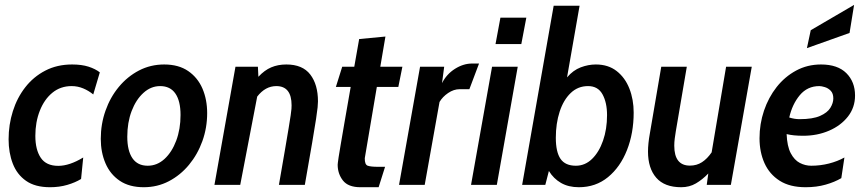

<svg xmlns="http://www.w3.org/2000/svg" viewBox="-20 -774 3620 804"><path d="M189.5 10Q127 10 89 -16.8Q51 -43.5 33.5 -89Q16 -134.5 16 -190.5Q16 -252 33.8 -308.2Q51.5 -364.5 85.8 -408.5Q120 -452.5 169.5 -478.2Q219 -504 282 -504Q322 -504 350.8 -494.8Q379.5 -485.5 398 -471L370.5 -378.5Q351 -394.5 328 -404Q305 -413.5 280 -413.5Q233.5 -413.5 199.5 -385.8Q165.5 -358 146.8 -310.5Q128 -263 128 -205Q128 -147 150.8 -113.2Q173.5 -79.5 224 -79.5Q271 -79.5 328.5 -114.5L319.5 -24.5Q295 -9.5 261.8 0.2Q228.5 10 189.5 10Z M582 10Q521.5 10 481.5 -17Q441.5 -44 421.8 -90Q402 -136 402 -192.5Q402 -254.5 421.8 -310.5Q441.5 -366.5 477.5 -410Q513.5 -453.5 562 -478.8Q610.5 -504 667.5 -504Q728 -504 768 -476.5Q808 -449 827.8 -403Q847.5 -357 847.5 -300.5Q847.5 -239 827.5 -183.2Q807.5 -127.5 771.5 -84Q735.5 -40.5 687.2 -15.2Q639 10 582 10ZM598.5 -80Q638 -80 669 -108.5Q700 -137 718 -185.2Q736 -233.5 736 -292.5Q736 -351 714.5 -382.2Q693 -413.5 650.5 -413.5Q612 -413.5 580.8 -385.2Q549.5 -357 531.2 -309Q513 -261 513 -201.5Q513 -143 534.5 -111.5Q556 -80 598.5 -80Z M878 0 966 -494.5H1060L1062 -452.5Q1087.5 -480 1115.8 -492Q1144 -504 1179 -504Q1247 -504 1279.2 -462Q1311.5 -420 1311.5 -349.5Q1311.5 -339.5 1310 -324.5Q1308.5 -309.5 1303.5 -275.8Q1298.5 -242 1287.2 -176.5Q1276 -111 1256.5 0H1148Q1163.5 -88 1173.2 -145.8Q1183 -203.5 1188.8 -238.2Q1194.5 -273 1197.2 -291.2Q1200 -309.5 1200.5 -318.2Q1201 -327 1201 -333Q1201 -413.5 1137 -413.5Q1091 -413.5 1057 -369.5L986 0Z M1489.5 10Q1438 10 1416 -18.2Q1394 -46.5 1394 -84Q1394 -87 1394.8 -93Q1395.5 -99 1398 -116Q1400.5 -133 1406.5 -167.5Q1412.5 -202 1422.5 -260.8Q1432.5 -319.5 1448.5 -410H1386.5L1413 -494.5H1463.5Q1473 -548 1484 -610.5L1594 -621L1572.5 -494.5H1665L1648 -410H1558L1507.5 -111.5Q1507 -84.5 1520 -80Q1533 -75.5 1562.5 -75.5H1592.5L1565.5 10Z M1651 0 1739 -494.5H1840L1831 -426Q1850 -463.5 1885.2 -485.8Q1920.5 -508 1957 -508H1986L1945.5 -400.5H1905Q1880 -400.5 1856.5 -384.5Q1833 -368.5 1820.5 -347L1758.5 0Z M2055 -589.5 2075.5 -700H2184L2163 -589.5ZM1952.5 0 2040.5 -494.5H2148L2060.5 0Z M2404 10Q2360.5 10 2329.2 -8Q2298 -26 2278.5 -58L2263.5 0H2166.5L2298.5 -750H2407L2354.5 -450Q2380 -480 2411.8 -492Q2443.5 -504 2475 -504Q2527 -504 2562.2 -476.5Q2597.5 -449 2615.5 -403.2Q2633.5 -357.5 2633.5 -302.5Q2633.5 -216.5 2605.5 -145.5Q2577.5 -74.5 2526 -32.2Q2474.5 10 2404 10ZM2391.5 -80Q2430 -80 2459.2 -108.5Q2488.5 -137 2505.2 -185Q2522 -233 2522 -292Q2522 -344.5 2503 -379Q2484 -413.5 2442.5 -413.5Q2400 -413.5 2369.8 -384.5Q2339.5 -355.5 2323.5 -306.2Q2307.5 -257 2307.5 -197Q2307.5 -137.5 2327.2 -108.8Q2347 -80 2391.5 -80Z M2832.5 10Q2762.5 10 2728 -29.8Q2693.5 -69.5 2693.5 -139.5Q2693.5 -156 2695.5 -175.2Q2697.5 -194.5 2701 -213.5L2749 -494.5H2856L2810 -224.5Q2807.5 -209 2805.5 -194Q2803.5 -179 2803.5 -164Q2803.5 -80.5 2869 -80.5Q2897.5 -80.5 2919.5 -94.8Q2941.5 -109 2960 -136L3020.5 -494.5H3128L3040.5 0H2939.5L2946 -47.5Q2921.5 -22 2894.2 -6Q2867 10 2832.5 10Z M3503 -28Q3475 -11.5 3437.2 -0.8Q3399.5 10 3353.5 10Q3287.5 10 3244.8 -17.2Q3202 -44.5 3181.2 -91Q3160.5 -137.5 3160.5 -195Q3160.5 -255 3179.2 -310.5Q3198 -366 3232.2 -409.5Q3266.5 -453 3313.8 -478.5Q3361 -504 3418 -504Q3487.5 -504 3524 -467.8Q3560.5 -431.5 3560.5 -374Q3560.5 -324 3530.8 -286Q3501 -248 3451.8 -226.8Q3402.5 -205.5 3343.5 -205.5Q3301.5 -205.5 3274 -212.5Q3276 -161.5 3291.2 -132.5Q3306.5 -103.5 3329.2 -91.8Q3352 -80 3377 -80Q3415 -80 3451.2 -89.2Q3487.5 -98.5 3516 -114.5ZM3411 -413.5Q3361 -413.5 3329.2 -375.5Q3297.5 -337.5 3285 -282Q3306.5 -275 3328.5 -275Q3383 -275 3413.8 -288.5Q3444.5 -302 3457 -322.2Q3469.5 -342.5 3469.5 -362Q3469.5 -382.5 3458.8 -393.8Q3448 -405 3434 -409.2Q3420 -413.5 3411 -413.5ZM3359 -572.5 3375 -647.5 3556.5 -753.5 3537.5 -636Z"/></svg>

Font: Cabin Condensed SemiBold
Style: Italic
Weight: 600
Width: 3
Italic angle: -10°
Designer: Pablo Impallari
Foundry: Pablo Impallari. http://www.impallari.com Igino Marini. http://www.ikern.com
Version: Version 3.001; ttfautohint (v1.8.3)